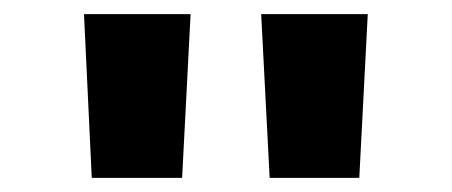

<svg xmlns="http://www.w3.org/2000/svg" viewBox="-20 -690 640 272"><path d="M99 -670 110 -438H238L250 -670ZM350 -670 362 -438H489L501 -670Z"/></svg>

Font: LT Wave Mono Black
Style: Regular
Weight: 900
Designer: Daniel Lyons
Version: Version 2.5 (Glyphs App)